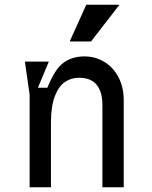

<svg xmlns="http://www.w3.org/2000/svg" viewBox="-20 -790 640 810"><path d="M186 -530 140 -420H180Q211 -498 247.5 -525Q284 -552 336 -552Q383 -552 421 -528.5Q459 -505 480.5 -463Q502 -421 502 -366V0H412V-348Q412 -402 388 -432Q364 -462 313 -462Q281 -462 254.5 -444.5Q228 -427 211.5 -384.5Q195 -342 195 -273V0H105V-390L85 -530ZM484 -770 364 -615H274L344 -770Z"/></svg>

Font: Fliege Mono Thin
Style: Regular
Weight: 100
Version: Version 0.020;Glyphs 3.3 (3306)